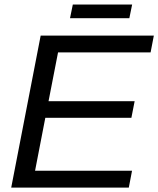

<svg xmlns="http://www.w3.org/2000/svg" viewBox="-20 -849 716 869"><path d="M30.8 0 164.1 -688H676.3L661.6 -611.8H242.7L199.7 -391.1H589.4L574.7 -315.9H185.1L138.7 -76.2H577.6L563 0ZM565.4 -766.6H296.9L309.6 -828.6H578.1Z"/></svg>

Font: Liberation Sans
Style: Italic
Weight: 400
Italic angle: -12°
Designer: Steve Matteson
Foundry: Ascender Corporation
Version: Version 2.1.5